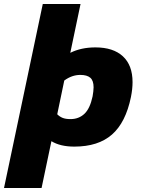

<svg xmlns="http://www.w3.org/2000/svg" viewBox="-76 -720 704 956"><path d="M-56 216 137 -700H325L274 -457Q328 -484 399 -484Q488 -484 536 -439.5Q584 -395 584 -311Q584 -294 582 -275.5Q580 -257 576 -237Q550 -110 481.5 -50Q413 10 294 10Q224 10 180 -17L131 216ZM275 -127Q316 -127 344 -153Q372 -179 385 -240Q387 -253 388.5 -264Q390 -275 390 -285Q390 -319 373.5 -333Q357 -347 324 -347Q282 -347 244 -319L209 -151Q221 -139 236 -133Q251 -127 275 -127Z"/></svg>

Font: Kanit
Style: Bold Italic
Weight: 700
Italic angle: -12°
Designer: Katatrad Team
Foundry: CadsonDemak
Version: Version 2.000; ttfautohint (v1.8.3)